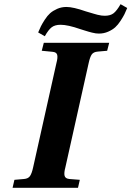

<svg xmlns="http://www.w3.org/2000/svg" viewBox="-20 -896 627 916"><path d="M162.1 -741.2Q169.4 -758.8 175.3 -770.8Q181.2 -782.7 193.6 -802Q206.1 -821.3 219.2 -833Q232.4 -844.7 252.9 -853.8Q273.4 -862.8 296.9 -862.8Q329.1 -862.8 389.2 -841.8Q394 -840.3 408.2 -836.2Q422.4 -832 428.7 -830.1Q435.1 -828.1 445.8 -825.4Q456.5 -822.8 464.6 -821.8Q472.7 -820.8 480 -820.8Q506.8 -820.8 522.2 -833Q537.6 -845.2 555.2 -876L586.9 -857.9Q579.6 -839.8 573.7 -828.1Q567.9 -816.4 555.4 -797.1Q543 -777.8 529.8 -765.9Q516.6 -753.9 496.1 -744.9Q475.6 -735.8 452.1 -735.8Q444.8 -735.8 437 -736.8Q429.2 -737.8 418.7 -740.5Q408.2 -743.2 402.3 -744.9Q396.5 -746.6 382.3 -751Q368.2 -755.4 363.8 -756.8Q303.7 -777.8 269 -777.8Q242.2 -777.8 226.6 -765.9Q210.9 -753.9 193.8 -723.1ZM40 0 48.8 -38.1 94.2 -42Q114.3 -43.5 123 -55.9Q131.8 -68.4 138.2 -98.1L249 -594.2Q256.3 -621.1 252.9 -634.3Q249.5 -647.5 230 -648.9L179.2 -653.8L189 -691.9H501L491.2 -653.8L446.8 -649.9Q426.3 -648.4 417.7 -636.2Q409.2 -624 402.8 -594.2L292 -98.1Q284.7 -71.3 288.1 -57.6Q291.5 -43.9 311 -42L360.8 -38.1L352.1 0Z"/></svg>

Font: Linguistics Pro
Style: Bold Italic
Weight: 700
Italic angle: -12°
Designer: Stefan Peev, Context Ltd
Foundry: Stefan Peev, Context Ltd
Version: Version 001.000